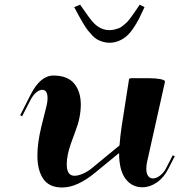

<svg xmlns="http://www.w3.org/2000/svg" viewBox="-20 -811 785 840"><path d="M304.7 -779.8 330.6 -790.5Q373 -728 390.1 -710.4Q420.9 -679.2 458.5 -679.2Q470.2 -679.2 481.2 -681.9Q492.2 -684.6 500.5 -687.7Q508.8 -690.9 518.3 -699Q527.8 -707 533.4 -711.9Q539.1 -716.8 548.6 -729.5Q558.1 -742.2 562 -747.8Q565.9 -753.4 576.7 -769Q587.4 -784.7 591.3 -790.5L612.3 -779.8Q598.6 -749.5 588.1 -729Q577.6 -708.5 563 -687Q548.3 -665.5 533.7 -652.8Q519 -640.1 499.8 -632.1Q480.5 -624 458 -624Q443.4 -624 429.9 -628.2Q416.5 -632.3 406 -637.9Q395.5 -643.6 383.8 -656Q372.1 -668.5 364.3 -678.2Q356.4 -688 344.5 -708Q332.5 -728 325.4 -741Q318.4 -753.9 304.7 -779.8ZM213.9 -480.5Q275.4 -480.5 304.4 -445.6Q333.5 -410.6 333.5 -353Q333.5 -297.4 309.6 -235.8L290.5 -183.6Q272 -131.8 272 -92.3Q272 -42 305.7 -42Q322.3 -42 343.5 -51.5Q364.7 -61 381.3 -74.7L502.9 -174.8Q505.4 -210.9 512.2 -257.8L544.4 -463.4Q544.9 -468.8 554.7 -468.8H635.3Q662.1 -468.8 681.9 -464.8Q701.7 -460.9 701.7 -454.1V-453.1L623 -100.6Q620.1 -84.5 620.1 -72.8Q620.1 -51.8 628.2 -41Q636.2 -30.3 648.9 -30.3Q664.1 -30.3 680.4 -43Q696.8 -55.7 707.5 -76.7L735.8 -131.8L744.6 -127.4L716.3 -72.3Q696.3 -33.2 665.8 -12.5Q635.3 8.3 603 8.3Q556.6 8.3 528.8 -29.3Q501 -66.9 501 -141.6L397 -56.2Q317.9 9.3 252.4 9.3Q194.8 9.3 169.2 -28.6Q143.6 -66.4 143.6 -130.4Q143.6 -186 161.1 -257.8L182.6 -343.8Q188 -363.8 188 -381.3Q188 -418 164.6 -418Q151.9 -418 137.9 -406Q124 -394 112.8 -372.6L76.7 -302.2L68.4 -307.1L113.8 -396.5Q156.2 -480.5 213.9 -480.5Z"/></svg>

Font: QumpellkaNo12
Style: Regular
Weight: 500
Designer: gluk (gluksza@wp.pl)
Foundry: gluk (gluksza@wp.pl)
Version: Version 00.480